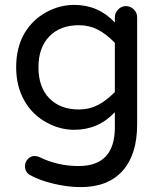

<svg xmlns="http://www.w3.org/2000/svg" viewBox="-20 -529 656 784"><path d="M101 185Q82 173 82 149Q82 133 93.5 120.5Q105 108 122 108Q131 108 140 112Q215 149 301 149Q449 149 449 -9V-71Q382 1 283 1Q225 1 172 -28Q113 -59 79.5 -118Q46 -177 46 -254Q46 -336 81 -395Q114 -449 168.5 -479Q223 -509 283 -509Q382 -509 449 -437V-458Q449 -477 462.5 -490.5Q476 -504 494 -504Q513 -504 526.5 -490.5Q540 -477 540 -458V-21Q540 102 480.5 168.5Q421 235 310 235Q256 235 198 221Q140 207 101 185ZM302 -82Q344 -82 378.5 -99.5Q413 -117 449 -153V-354Q413 -391 378.5 -408.5Q344 -426 302 -426Q226 -426 181.5 -380.5Q137 -335 137 -254Q137 -173 181.5 -127.5Q226 -82 302 -82Z"/></svg>

Font: 寒蝉全圆体
Style: Regular
Weight: 400
Designer: Warren2060
      Designed by Motoya company      

      [Varela Round]
      Joe Prince(Latin component); Avraham Cornf
Foundry: ChillType
Version: Version 3.200